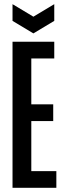

<svg xmlns="http://www.w3.org/2000/svg" viewBox="-20 -900 305 920"><path d="M40 0V-700H240V-620H130V-400H235V-320H130V-80H250V0ZM240 -880V-800L140 -740L40 -800V-880L140 -820Z"/></svg>

Font: Tektur Condensed
Style: Regular
Weight: 400
Width: 3
Designer: Adam Jagosz
Foundry: Adam Jagosz
Version: Version 1.005;gftools[0.9.30]